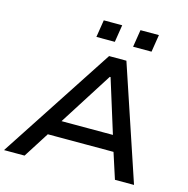

<svg xmlns="http://www.w3.org/2000/svg" viewBox="-136 -1025 1126 1147"><g transform="rotate(15 426.5 -451.5)"><path d="M-10 0 451 -705H558L794 0H676L611 -201L660 -159H180L245 -201L117 0ZM487 -586 260 -229 234 -256H638L603 -230L492 -586ZM575 -796 592 -903H706L689 -796ZM348 -796 365 -903H479L462 -796Z"/></g></svg>

Font: Nunito Sans 7pt SemiExpanded SemiBold
Style: Italic
Weight: 600
Width: 6
Italic angle: -9°
Designer: Vernon Adams
Foundry: Vernon Adams
Version: Version 3.101;gftools[0.9.27]